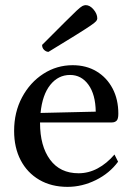

<svg xmlns="http://www.w3.org/2000/svg" viewBox="-20 -716 519 748"><path d="M243 12Q180 12 133 -15.5Q86 -43 60.5 -92Q35 -141 35 -206Q35 -279 66 -337Q97 -395 149 -428.5Q201 -462 263 -462Q316 -462 356 -438Q396 -414 418.5 -371.5Q441 -329 441 -273Q441 -252 434 -245.5Q427 -239 416 -239H136V-237Q136 -147 175 -94Q214 -41 286 -41Q325 -41 360.5 -60Q396 -79 426 -114L440 -86Q407 -41 353.5 -14.5Q300 12 243 12ZM253 -424Q207 -424 176 -385.5Q145 -347 138 -276L353 -281Q352 -348 324.5 -386Q297 -424 253 -424ZM169 -514Q160 -514 152 -521.5Q144 -529 144 -541Q200 -597 231.5 -628.5Q263 -660 278.5 -674.5Q294 -689 301 -692.5Q308 -696 314 -696Q330 -696 344.5 -679Q359 -662 359 -644Q359 -639 354.5 -633.5Q350 -628 332.5 -616Q315 -604 276.5 -580Q238 -556 169 -514Z"/></svg>

Font: Petrona Medium
Style: Regular
Weight: 500
Designer: Ringo R. Seeber
Foundry: Ringo R. Seeber
Version: Version 2.001; ttfautohint (v1.8.3)